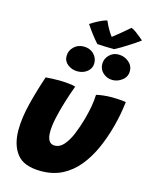

<svg xmlns="http://www.w3.org/2000/svg" viewBox="-138 -1010 876 1127"><g transform="rotate(15 300.0 -446.5)"><path d="M519.5 -919.5Q533 -914.5 550 -902Q567 -889.5 580.8 -878Q594.5 -866.5 597.5 -863.5Q574.5 -846.5 545.5 -827.5Q516.5 -808.5 490.8 -793.2Q465 -778 452.5 -772Q431 -772 399.2 -773Q367.5 -774 350 -775.5Q330.5 -797 311.8 -821.5Q293 -846 272.5 -876.5Q288.5 -888 317.8 -903.5Q347 -919 371 -924.5Q382.5 -897.5 397 -872.8Q411.5 -848 420.5 -838Q432.5 -847 461.5 -870.5Q490.5 -894 519.5 -919.5ZM490 -594.5Q456.5 -594.5 432.2 -616.2Q408 -638 408 -670.5Q408 -702.5 431 -725.5Q454 -748.5 486.5 -748.5Q522 -748.5 548.8 -726.5Q575.5 -704.5 575.5 -671Q575.5 -636.5 548.2 -615.5Q521 -594.5 490 -594.5ZM277.5 -590.5Q244.5 -590.5 219 -610Q193.5 -629.5 193.5 -661Q193.5 -694.5 218 -717.8Q242.5 -741 277 -741Q315 -741 338.5 -717.8Q362 -694.5 362 -661.5Q362 -630.5 337.2 -610.5Q312.5 -590.5 277.5 -590.5ZM419.5 -485.5Q435 -490 462.2 -493Q489.5 -496 514.5 -496Q535 -496 559.8 -494.2Q584.5 -492.5 599.5 -489.5Q595 -452 588 -414Q581 -376 571 -339Q551 -263 521 -196Q491 -129 449.2 -78Q407.5 -27 351.5 1.8Q295.5 30.5 222.5 30.5Q118.5 30.5 75.8 -23.8Q33 -78 33 -168.5Q33 -242 55.2 -330.8Q77.5 -419.5 107.5 -508Q123 -509.5 146.8 -510.5Q170.5 -511.5 190 -511.5Q218.5 -511 246.2 -508.2Q274 -505.5 289 -500.5Q271 -452 254.2 -397.8Q237.5 -343.5 226.5 -293.2Q215.5 -243 215.5 -205.5Q215.5 -172.5 226.5 -153.8Q237.5 -135 262.5 -135Q292.5 -135 316.8 -162.8Q341 -190.5 359.8 -235.5Q378.5 -280.5 393 -332.5Q405 -375.5 411.8 -414Q418.5 -452.5 419.5 -485.5Z"/></g></svg>

Font: Grandstander ExtraBold
Style: Italic
Weight: 800
Italic angle: -15°
Designer: Tyler Finck
Foundry: Etcetera Type Co
Version: Version 1.200; ttfautohint (v1.8.3)